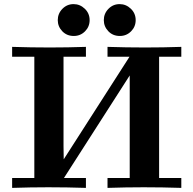

<svg xmlns="http://www.w3.org/2000/svg" viewBox="-20 -914 941 934"><path d="M39 0V-48H147V-638H39V-686Q130 -683 222 -683Q310 -683 398 -686V-638H289V-203L290 -139L610 -638H503V-686Q594 -683 686 -683Q774 -683 862 -686V-638H754V-48H862V0Q770 -3 679 -3Q592 -3 503 0V-48H611V-547L291 -48H398V0Q306 -3 215 -3Q128 -3 39 0ZM261 -816Q261 -848 283.5 -871Q306 -894 338 -894Q369 -894 392.5 -871.5Q416 -849 416 -816Q416 -784 393.5 -761.5Q371 -739 339 -739Q305 -739 283 -762Q261 -785 261 -816ZM485 -816Q485 -848 507.5 -871Q530 -894 562 -894Q593 -894 616.5 -871.5Q640 -849 640 -816Q640 -784 617.5 -761.5Q595 -739 563 -739Q529 -739 507 -762Q485 -785 485 -816Z"/></svg>

Font: CMU Serif
Style: Bold
Weight: 700
Version: Version 0.7.0